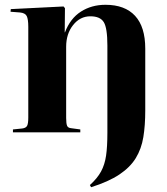

<svg xmlns="http://www.w3.org/2000/svg" viewBox="-20 -552 696 801"><path d="M420 -532Q501 -532 543.5 -486Q586 -440 586 -349V-91Q586 -29 578 20Q570 69 546.5 107.5Q523 146 478 176Q433 206 360 229L355 220Q386 192 401.5 163.5Q417 135 422.5 97.5Q428 60 428 2V-362Q428 -435 413 -459.5Q398 -484 357 -484Q314 -484 285 -447.5Q256 -411 256 -357V-60Q256 -36 260 -27Q264 -18 278 -17L315 -12V0H34V-12L73 -16Q88 -18 93 -27Q98 -36 98 -62V-440Q98 -472 91.5 -485Q85 -498 63 -500L24 -503L25 -514L245 -525L251 -518L250 -417H251Q273 -475 317.5 -503.5Q362 -532 420 -532Z"/></svg>

Font: Literata 72pt
Style: Bold
Weight: 700
Designer: Latin by Veronika Burian and Jose Scaglione. Greek by Irene Vlachou. Cyrillic by Vera Evstafieva.
Foundry: TypeTogether
Version: Version 3.002